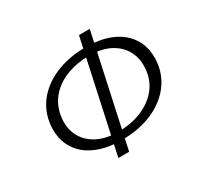

<svg xmlns="http://www.w3.org/2000/svg" viewBox="-145 -845 1070 1032"><g transform="rotate(-30 390.5 -329.0)"><path d="M377 -64Q291 -64 230 -88Q169 -112 133.5 -153.5Q98 -195 87.5 -248.5Q77 -302 90 -360Q107 -433 158.5 -485.5Q210 -538 286.5 -566Q363 -594 455 -594Q542 -594 603 -570Q664 -546 699.5 -504.5Q735 -463 745.5 -409.5Q756 -356 743 -298Q726 -226 674.5 -173Q623 -120 546.5 -92Q470 -64 377 -64ZM379 -112Q456 -112 517 -135Q578 -158 618.5 -200Q659 -242 672 -299Q687 -373 663.5 -428Q640 -483 585.5 -514Q531 -545 452 -545Q376 -545 315 -522.5Q254 -500 214 -458Q174 -416 160 -358Q144 -284 168 -228.5Q192 -173 247 -142.5Q302 -112 379 -112ZM311 10 458 -668H525L378 10Z"/></g></svg>

Font: Ysabeau
Style: Italic
Weight: 400
Italic angle: -12°
Designer: Christian Thalmann (Catharsis Fonts)
Version: Version 2.000;gftools[0.9.27.dev2+g8671c4b]